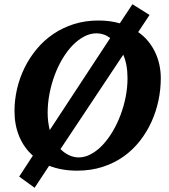

<svg xmlns="http://www.w3.org/2000/svg" viewBox="-20 -783 792 899"><path d="M577.1 -417Q577.1 -449.2 572 -476.8Q566.9 -504.4 557.1 -526.9L263.2 -85Q282.7 -65.4 304.7 -55.7Q326.7 -45.9 348.1 -45.9Q377.4 -45.9 406 -61.3Q434.6 -76.7 460 -103.5Q485.4 -130.4 506.8 -166.3Q528.3 -202.1 543.9 -243.4Q559.6 -284.7 568.4 -329.1Q577.1 -373.5 577.1 -417ZM496.1 -605Q481 -616.2 464.8 -621.6Q448.7 -627 432.1 -627Q402.3 -627 373.8 -611.8Q345.2 -596.7 319.8 -570.6Q294.4 -544.4 272.9 -508.5Q251.5 -472.7 236.1 -431.4Q220.7 -390.1 211.9 -345Q203.1 -299.8 203.1 -254.9Q203.1 -232.4 205.8 -212.4Q208.5 -192.4 212.9 -173.8ZM732.9 -417Q732.9 -365.7 722.2 -313.7Q711.4 -261.7 689.7 -213.6Q668 -165.5 635.3 -123.5Q602.5 -81.5 559.1 -50.5Q515.6 -19.5 460.9 -1.7Q406.2 16.1 340.8 16.1Q304.2 16.1 271.5 10.3Q238.8 4.4 210 -6.8L142.1 96.2L69.8 43.9L133.8 -54.2Q91.8 -91.8 69.8 -144.8Q47.9 -197.8 47.9 -263.2Q47.9 -314.9 59.8 -366.7Q71.8 -418.5 95 -465.6Q118.2 -512.7 151.9 -553.2Q185.5 -593.8 229.2 -623.5Q272.9 -653.3 326.2 -670.2Q379.4 -687 440.9 -687Q468.8 -687 493.7 -683.6Q518.6 -680.2 541 -673.8L600.1 -763.2L680.2 -712.9L627 -632.8Q653.8 -614.3 673.6 -590.1Q693.4 -565.9 706.5 -538.1Q719.7 -510.3 726.3 -479.5Q732.9 -448.7 732.9 -417Z"/></svg>

Font: Charis SIL Afr
Style: Bold Italic
Weight: 700
Italic angle: -11°
Foundry: SIL International
Version: Version 5.000